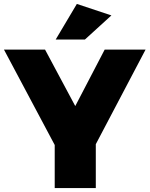

<svg xmlns="http://www.w3.org/2000/svg" viewBox="-28 -952 757 972"><path d="M-8 -701H200L353 -415L502 -701H709L457 -222V0H249V-218ZM254 -752 361 -932 536 -874 402 -752Z"/></svg>

Font: Trueno
Style: ExBd
Weight: 800
Designer: Julieta Ulanovsky
Foundry: Julieta Ulanovsky
Version: Version 3.001b